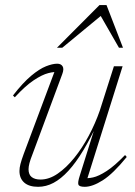

<svg xmlns="http://www.w3.org/2000/svg" viewBox="-20 -710 520 740"><path d="M287.5 -33 351.5 -237 360 -243Q329.5 -178 300.8 -130.2Q272 -82.5 243.5 -51.5Q215 -20.5 186.2 -5.2Q157.5 10 127 10Q92 10 73.5 -6.2Q55 -22.5 55 -51Q55 -63 58.8 -77.8Q62.5 -92.5 71.5 -117L194.5 -445.5L206.5 -431.5Q190.5 -434.5 166.2 -428.2Q142 -422 109.8 -400.5Q77.5 -379 37 -335L30 -342Q68.5 -391.5 100.2 -418Q132 -444.5 157.2 -454.5Q182.5 -464.5 200.5 -464.5Q215 -464.5 221.2 -454.5Q227.5 -444.5 220 -424.5L106 -117.5Q97 -95 93.5 -81.2Q90 -67.5 90 -58Q90 -37 102.2 -27.5Q114.5 -18 136 -18Q169.5 -18 202.5 -40.8Q235.5 -63.5 266.2 -101.5Q297 -139.5 322.2 -187Q347.5 -234.5 364.5 -283.5L419 -454.5H452.5L312.5 -9L300 -24Q316.5 -21.5 338.5 -26.2Q360.5 -31 391 -50.8Q421.5 -70.5 462 -112.5L468.5 -105Q416 -40.5 376.2 -15.2Q336.5 10 306.5 10Q285.5 10 282.2 1.5Q279 -7 287.5 -33ZM199.5 -526 363.5 -690.5H390.5L454 -526H438.5L361 -661H383.5L220 -526Z"/></svg>

Font: Newsreader 36pt ExtraLight
Style: Italic
Weight: 250
Italic angle: -17°
Designer: Hugues Gentile
Foundry: Production Type
Version: Version 1.003